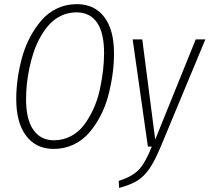

<svg xmlns="http://www.w3.org/2000/svg" viewBox="-20 -714 1020 935"><path d="M354 -693.8Q439.5 -693.8 487.3 -631.8Q535.2 -569.8 535.2 -453.1Q535.2 -403.3 528.1 -352.1Q521 -300.8 507.1 -248Q493.2 -195.3 469 -149.2Q444.8 -103 413.6 -66.9Q382.3 -30.8 337.9 -9.8Q293.5 11.2 241.2 11.2Q155.8 11.2 107.4 -52.5Q59.1 -116.2 59.1 -231.9Q59.1 -280.3 66.2 -331.3Q73.2 -382.3 87.6 -434.8Q102.1 -487.3 126.5 -533.2Q150.9 -579.1 182.4 -615.5Q213.9 -651.9 258.1 -672.9Q302.2 -693.8 354 -693.8ZM352.1 -653.8Q314 -653.8 280.8 -638.7Q247.6 -623.5 223.1 -597.9Q198.7 -572.3 178.7 -537.4Q158.7 -502.4 145.5 -464.1Q132.3 -425.8 123.5 -384.3Q114.7 -342.8 110.8 -304.7Q106.9 -266.6 106.9 -231Q106.9 -132.3 142.6 -81.5Q178.2 -30.8 242.2 -30.8Q287.6 -30.8 325.9 -51.3Q364.3 -71.8 390.1 -106.7Q416 -141.6 435.5 -184.6Q455.1 -227.5 465.8 -276.6Q476.6 -325.7 481.7 -370.1Q486.8 -414.6 486.8 -456.1Q486.8 -554.7 452.4 -604.2Q418 -653.8 352.1 -653.8ZM980 -522 761.2 3.9Q732.4 72.3 706.3 109.4Q680.2 146.5 647.5 166.5Q614.7 186.5 560.1 201.2L558.1 167Q623.5 146 655.3 113.3Q687 80.6 719.2 0H700.2L626 -522H672.9L735.8 -34.2L933.1 -522Z"/></svg>

Font: Fira Sans Compressed ExtraLight
Style: Italic
Weight: 250
Width: 3
Italic angle: -8°
Designer: Carrois Corporate & Edenspiekermann AG
Foundry: Carrois Corporate GbR & Edenspiekermann AG
Version: Version 4.203;PS 004.203;hotconv 1.0.88;makeotf.lib2.5.64775